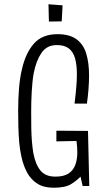

<svg xmlns="http://www.w3.org/2000/svg" viewBox="-20 -871 498 899"><path d="M65 -352Q65 -379 66 -405.5Q67 -432 69 -456.5Q71 -481 74.5 -504.5Q78 -528 83 -548Q100 -623 139 -667Q178 -711 249 -711Q306 -711 338.5 -687Q371 -663 384 -619.5Q397 -576 397 -518Q397 -488 394.5 -455Q392 -422 387 -386H329Q334 -426 337 -460.5Q340 -495 340 -524Q340 -567 331.5 -597.5Q323 -628 302.5 -644Q282 -660 246 -660Q199 -660 174 -623Q149 -586 138 -529Q134 -508 132 -486Q130 -464 128.5 -440.5Q127 -417 126.5 -393Q126 -369 126 -345Q126 -306 126.5 -271.5Q127 -237 129.5 -208Q132 -179 136 -155Q146 -101 169.5 -72.5Q193 -44 239 -44Q278 -44 300 -58Q322 -72 332 -97.5Q342 -123 342 -158Q342 -171 341 -184Q340 -197 338 -211L244 -209V-259L392 -258L398 0H367L357 -44Q340 -26 313 -9Q286 8 231 8Q185 8 155 -11Q125 -30 107 -63Q89 -96 80 -139Q73 -170 70 -204.5Q67 -239 66 -276Q65 -313 65 -352ZM209 -770 207 -851 273 -846 269 -771Z"/></svg>

Font: Truculenta Light
Style: Regular
Weight: 300
Version: Version 1.002